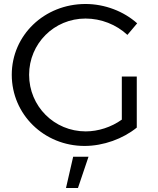

<svg xmlns="http://www.w3.org/2000/svg" viewBox="-20 -726 793 963"><path d="M591 -126C538 -88 472 -67 410 -67C252 -67 126 -193 126 -351C126 -507 251 -633 409 -633C487 -633 563 -603 619 -551L668 -609C601 -669 506 -706 409 -706C202 -706 39 -549 39 -351C39 -152 201 6 404 6C499 6 597 -30 666 -86V-342H591ZM311 217H371L424 60H347Z"/></svg>

Font: Juman Normal
Style: Regular
Weight: 300
Designer: Bandar Raffah (Arabic) Julieta Ulanovsky (Latin)
Foundry: Caramella
Version: Version 5.022;PS 005.022;hotconv 1.0.88;makeotf.lib2.5.64775